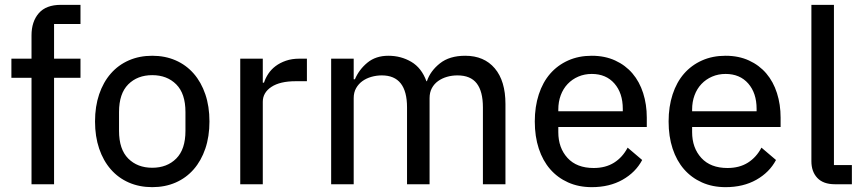

<svg xmlns="http://www.w3.org/2000/svg" viewBox="-20 -760 3563 792"><path d="M110 -439H27V-518H110V-614Q110 -671 140 -705.5Q170 -740 231 -740H312V-661H203V-518H312V-439H203V0H110Z M608 12Q555 12 511.5 -7Q468 -26 437 -61.5Q406 -97 389 -147Q372 -197 372 -259Q372 -321 389 -371Q406 -421 437 -456.5Q468 -492 511.5 -511Q555 -530 608 -530Q661 -530 704.5 -511Q748 -492 779 -456.5Q810 -421 827 -371Q844 -321 844 -259Q844 -197 827 -147Q810 -97 779 -61.5Q748 -26 704.5 -7Q661 12 608 12ZM608 -68Q669 -68 707 -106Q745 -144 745 -220V-298Q745 -374 707 -412Q669 -450 608 -450Q547 -450 509 -412Q471 -374 471 -298V-220Q471 -144 509 -106Q547 -68 608 -68Z M971 0V-518H1064V-419H1069Q1075 -438 1087 -456Q1099 -474 1117 -487.5Q1135 -501 1159.5 -509.5Q1184 -518 1215 -518H1246V-425H1200Q1135 -425 1099.5 -401.5Q1064 -378 1064 -340V0Z M1346 0V-518H1439V-433H1444Q1461 -473 1495.5 -501.5Q1530 -530 1582 -530Q1634 -530 1676.5 -505Q1719 -480 1739 -425H1741Q1755 -467 1794.5 -498.5Q1834 -530 1899 -530Q1977 -530 2021 -478Q2065 -426 2065 -331V0H1972V-317Q1972 -383 1946.5 -416Q1921 -449 1867 -449Q1844 -449 1823.5 -443Q1803 -437 1787 -425.5Q1771 -414 1761.5 -396.5Q1752 -379 1752 -355V0H1659V-317Q1659 -449 1555 -449Q1533 -449 1512 -443Q1491 -437 1475 -425.5Q1459 -414 1449 -396.5Q1439 -379 1439 -355V0Z M2421 12Q2367 12 2323.5 -7.5Q2280 -27 2249.5 -62Q2219 -97 2202.5 -147Q2186 -197 2186 -259Q2186 -320 2202.5 -370.5Q2219 -421 2249.5 -456Q2280 -491 2323.5 -510.5Q2367 -530 2421 -530Q2475 -530 2517.5 -510.5Q2560 -491 2589 -457Q2618 -423 2633 -376Q2648 -329 2648 -275V-236H2283V-215Q2283 -150 2321 -108.5Q2359 -67 2429 -67Q2478 -67 2513 -89Q2548 -111 2569 -151L2629 -100Q2602 -49 2548 -18.5Q2494 12 2421 12ZM2421 -455Q2391 -455 2365.5 -444Q2340 -433 2321.5 -413.5Q2303 -394 2293 -367Q2283 -340 2283 -308V-301H2549V-311Q2549 -376 2514.5 -415.5Q2480 -455 2421 -455Z M2973 12Q2919 12 2875.5 -7.5Q2832 -27 2801.5 -62Q2771 -97 2754.5 -147Q2738 -197 2738 -259Q2738 -320 2754.5 -370.5Q2771 -421 2801.5 -456Q2832 -491 2875.5 -510.5Q2919 -530 2973 -530Q3027 -530 3069.5 -510.5Q3112 -491 3141 -457Q3170 -423 3185 -376Q3200 -329 3200 -275V-236H2835V-215Q2835 -150 2873 -108.5Q2911 -67 2981 -67Q3030 -67 3065 -89Q3100 -111 3121 -151L3181 -100Q3154 -49 3100 -18.5Q3046 12 2973 12ZM2973 -455Q2943 -455 2917.5 -444Q2892 -433 2873.5 -413.5Q2855 -394 2845 -367Q2835 -340 2835 -308V-301H3101V-311Q3101 -376 3066.5 -415.5Q3032 -455 2973 -455Z M3424 0Q3376 0 3351.5 -26Q3327 -52 3327 -95V-740H3420V-79H3494V0Z"/></svg>

Font: IBM Plex Sans Thai Text
Style: Regular
Weight: 450
Designer: Mike Abbink, Paul van der Laan, Pieter van Rosmalen, Ben Mitchell, Mark Frömberg
Foundry: Bold Monday
Version: Version 1.1